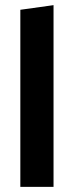

<svg xmlns="http://www.w3.org/2000/svg" viewBox="-20 -726 288 746"><path d="M59 -688 188 -706V0H59Z"/></svg>

Font: Roundo SemiBold
Style: Regular
Weight: 600
Designer: Namrata Goyal (Gurmukhi), Shiva Nallaperumal (Latin)
Foundry: Indian Type Foundry
Version: Version 1.000;PS 1.0;hotconv 1.0.88;makeotf.lib2.5.647800